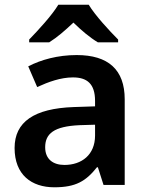

<svg xmlns="http://www.w3.org/2000/svg" viewBox="-20 -786 625 816"><path d="M357 -766H228C201 -721 141 -656 104 -618V-606H189C224 -628 256 -656 292 -690C327 -656 361 -627 396 -606H482V-618C445 -655 384 -721 357 -766ZM306 -552C225 -552 154 -532 100 -504L138 -416C186 -438 238 -457 290 -457C349 -457 384 -431 384 -357V-334L293 -331C125 -325 42 -268 42 -157C42 -43 114 10 211 10C302 10 345 -16 392 -75H396L420 0H510V-364C510 -490 440 -552 306 -552ZM318 -254 384 -256V-210C384 -128 327 -85 254 -85C206 -85 172 -109 172 -160C172 -218 209 -249 318 -254Z"/></svg>

Font: Noto Sans Myanmar UI SemiBold
Style: Regular
Weight: 600
Designer: Monotype Design Team
Foundry: Monotype Imaging Inc.
Version: Version 2.103